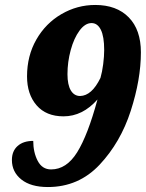

<svg xmlns="http://www.w3.org/2000/svg" viewBox="-20 -744 588 774"><path d="M28 -99Q28 -135 51 -155.5Q74 -176 114 -176Q114 -130 132 -95.5Q150 -61 186 -61Q248 -61 291 -130Q334 -199 373 -343Q313 -275 236 -275Q166 -275 127.5 -319.5Q89 -364 89 -436Q89 -519 126.5 -584.5Q164 -650 227.5 -687Q291 -724 364 -724Q450 -724 499 -674Q548 -624 548 -533Q548 -424 507 -297Q466 -170 381.5 -80Q297 10 173 10Q104 10 66 -20.5Q28 -51 28 -99ZM385 -430Q392 -454 396 -485.5Q400 -517 400 -542Q400 -597 386.5 -624Q373 -651 349 -651Q323 -651 300.5 -620.5Q278 -590 265 -542Q252 -494 252 -445Q252 -402 265.5 -379.5Q279 -357 303 -357Q350 -358 385 -430Z"/></svg>

Font: Noto Serif NarrowBlack
Style: Italic
Weight: 900
Width: 4
Italic angle: -12°
Designer: Monotype Design Team
Foundry: Monotype Imaging Inc.
Version: Version 1.001